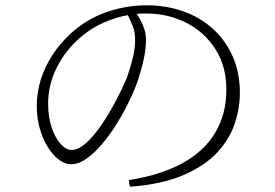

<svg xmlns="http://www.w3.org/2000/svg" viewBox="-20 -707 1040 726"><path d="M489 -666 459 -659Q473 -631 482 -608.5Q491 -586 491 -555Q491 -523 481 -483.5Q471 -444 459 -411Q442 -371 417.5 -324.5Q393 -278 364.5 -236Q336 -194 306.5 -167Q277 -140 250 -140Q230 -140 209.5 -162.5Q189 -185 175.5 -224.5Q162 -264 162 -315Q162 -383 191.5 -445Q221 -507 270 -553Q322 -603 391.5 -629.5Q461 -656 532 -656Q616 -656 685 -620.5Q754 -585 795 -520.5Q836 -456 836 -368Q836 -276 794 -205.5Q752 -135 670 -90Q588 -45 467 -26L471 -1Q592 -10 672.5 -44.5Q753 -79 800 -129Q847 -179 867 -238Q887 -297 887 -356Q887 -433 859.5 -494.5Q832 -556 784 -599Q736 -642 672 -664.5Q608 -687 534 -687Q458 -687 383.5 -661.5Q309 -636 247 -580Q208 -544 179 -500Q150 -456 134.5 -407Q119 -358 119 -306Q119 -261 130.5 -221Q142 -181 161 -150.5Q180 -120 203 -103Q226 -86 249 -86Q277 -86 307 -107Q337 -128 366.5 -163Q396 -198 422 -240Q448 -282 468.5 -324.5Q489 -367 501 -402Q515 -444 523.5 -483Q532 -522 532 -556Q532 -576 526.5 -594.5Q521 -613 511.5 -630.5Q502 -648 489 -666Z"/></svg>

Font: Noto Serif JP
Style: Regular
Weight: 200
Designer: Ryoko NISHIZUKA 西塚涼子 (kana & ideographs); Frank Grießhammer (Latin, Greek & Cyrillic); Wenlong ZHANG 张文龙 (bopomofo); San
Foundry: Adobe
Version: Version 2.001;hotconv 1.1.0;makeotfexe 2.6.0